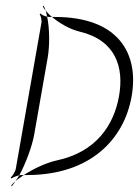

<svg xmlns="http://www.w3.org/2000/svg" viewBox="-20 -609 483 668"><path d="M17 9 20 12C25 8 37 3 47 1C70 -41 92 -101 99 -141L146 -409C153 -449 153 -509 144 -551C134 -553 124 -558 121 -562L118 -559C122 -554 126 -539 124 -529L35 -22C33 -11 23 4 17 9ZM139 -572C141 -566 142 -559 144 -551C146 -551 148 -550 150 -550H161C152 -557 145 -565 139 -572ZM129 -587C131 -582 135 -577 139 -572C137 -579 134 -584 132 -589ZM19 36 21 39C25 34 30 28 34 21C28 26 24 31 19 36ZM34 21C42 14 53 7 63 0H53C51 0 49 1 47 1C43 8 38 15 34 21ZM63 0H74C295 0 412 -125 438 -274C464 -422 393 -550 171 -550H161C188 -527 224 -507 257 -499C383 -469 412 -375 394 -274C376 -173 314 -80 178 -51C142 -43 98 -23 63 0Z"/></svg>

Font: Armata Saber
Style: RgIta
Weight: 400
Designer: Jasper
Foundry: Cannot Into Space Fonts
Version: Version 0.970